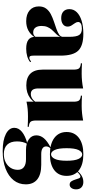

<svg xmlns="http://www.w3.org/2000/svg" viewBox="389 -860 663 1482"><g transform="rotate(90 721.0 -118.5)"><path d="M263.7 -209.7V-321.8Q263.7 -375.8 250 -397.2Q236.3 -418.5 200.8 -418.5Q176.6 -418.5 162.9 -410.9Q149.2 -403.2 149.2 -389.5Q149.2 -378.2 158.1 -365.3Q166.9 -352.4 175.8 -338.7Q184.7 -325 184.7 -308.1Q184.7 -285.5 166.5 -272.2Q148.4 -258.9 119.4 -258.9Q86.3 -258.9 68.1 -275.8Q50 -292.7 50 -321.8Q50 -354.8 73.4 -379Q96.8 -403.2 139.5 -416.5Q182.3 -429.8 240.3 -429.8Q332.3 -429.8 370.6 -390.3Q408.9 -350.8 408.9 -253.2V-209.7ZM142.7 11.3Q90.3 11.3 59.7 -14.9Q29 -41.1 29 -86.3Q29 -121 46 -143.1Q62.9 -165.3 89.5 -179Q116.1 -192.7 146.4 -202.8Q176.6 -212.9 203.2 -222.2Q229.8 -231.5 247.2 -243.5Q264.5 -255.6 264.5 -275.8L265.3 -260.5Q262.9 -245.2 253.6 -233.5Q244.4 -221.8 232.3 -210.5Q220.2 -199.2 208.1 -185.1Q196 -171 187.9 -152.4Q179.8 -133.9 179.8 -108.1Q179.8 -76.6 192.7 -59.7Q205.6 -42.7 230.6 -42.7Q241.9 -42.7 250.4 -47.6Q258.9 -52.4 266.1 -62.9V-53.2Q245.2 -21.8 214.5 -5.2Q183.9 11.3 142.7 11.3ZM408.9 -45.2Q408.9 -27.4 412.5 -20.2Q416.1 -12.9 425 -12.9Q432.3 -12.9 439.5 -16.5Q446.8 -20.2 454.8 -26.6L458.9 -19.4Q441.1 -4.8 414.5 3.2Q387.9 11.3 355.6 11.3Q308.9 11.3 286.3 -6Q263.7 -23.4 263.7 -58.1V-209.7H408.9Z M662.1 -419.4V-209.7H516.9V-353.2Q516.9 -382.3 508.9 -394.4Q500.8 -406.5 476.6 -409.7L468.5 -410.5V-419.4Q492.7 -417.7 511.3 -417.3Q529.8 -416.9 548.4 -416.9Q578.2 -416.9 606 -419.8Q633.9 -422.6 662.1 -428.2ZM662.1 -209.7V-83.1Q662.1 -53.2 672.6 -38.7Q683.1 -24.2 705.6 -24.2Q731.5 -24.2 754 -46Q776.6 -67.7 794.4 -116.1L797.6 -113.7Q775.8 -47.6 735.9 -18.5Q696 10.5 638.7 10.5Q578.2 10.5 547.6 -21.4Q516.9 -53.2 516.9 -115.3V-209.7ZM764.5 0V-209.7H909.7V-66.1Q909.7 -37.1 917.7 -25Q925.8 -12.9 950 -9.7L958.1 -8.9V0Q934.7 -1.6 916.1 -2Q897.6 -2.4 878.2 -2.4Q848.4 -2.4 821 0Q793.5 2.4 764.5 8.9ZM909.7 -419.4V-209.7H764.5V-353.2Q764.5 -382.3 756.5 -394.4Q748.4 -406.5 725.8 -409.7L717.7 -410.5V-419.4Q741.9 -417.7 760.5 -417.3Q779 -416.9 796.8 -416.9Q825.8 -416.9 853.2 -419.8Q880.6 -422.6 909.7 -428.2Z M1145.2 192.7Q1061.3 192.7 1013.7 168.1Q966.1 143.5 966.1 103.2Q966.1 69.4 997.2 44Q1028.2 18.5 1084.7 3.2L1089.5 4.8Q1080.6 20.2 1075.8 39.5Q1071 58.9 1071 82.3Q1071 131.5 1096 157.7Q1121 183.9 1168.5 183.9Q1204.8 183.9 1232.3 169.8Q1259.7 155.6 1275 131.5Q1290.3 107.3 1290.3 75.8Q1290.3 45.2 1269.4 29Q1248.4 12.9 1209.7 12.9H1137.1Q1086.3 12.9 1055.2 -8.9Q1024.2 -30.6 1024.2 -66.9Q1024.2 -98.4 1046.4 -125Q1068.5 -151.6 1116.9 -176.6L1124.2 -175.8Q1116.1 -166.9 1112.9 -158.9Q1109.7 -150.8 1109.7 -142.7Q1109.7 -124.2 1125 -114.5Q1140.3 -104.8 1168.5 -104.8H1251.6Q1325.8 -104.8 1364.1 -74.2Q1402.4 -43.5 1402.4 14.5Q1402.4 68.5 1370.6 108.5Q1338.7 148.4 1281 170.6Q1223.4 192.7 1145.2 192.7ZM1170.2 -171.8Q1089.5 -171.8 1044 -206Q998.4 -240.3 998.4 -300.8Q998.4 -361.3 1044 -395.6Q1089.5 -429.8 1170.2 -429.8Q1249.2 -429.8 1293.1 -396.4Q1337.1 -362.9 1337.1 -300.8Q1337.1 -239.5 1293.1 -205.6Q1249.2 -171.8 1170.2 -171.8ZM1170.2 -180.6Q1191.9 -180.6 1206 -209.7Q1220.2 -238.7 1220.2 -300.8Q1220.2 -362.9 1206.5 -391.9Q1192.7 -421 1171.8 -421Q1150.8 -421 1137.1 -391.9Q1123.4 -362.9 1123.4 -300.8Q1123.4 -238.7 1136.7 -209.7Q1150 -180.6 1170.2 -180.6ZM1404.8 -324.2Q1387.9 -324.2 1379.4 -337.1Q1371 -350 1366.1 -366.1Q1361.3 -382.3 1356.5 -394.8Q1351.6 -407.3 1342.7 -407.3Q1337.1 -407.3 1327.4 -401.2Q1317.7 -395.2 1307.7 -383.1Q1297.6 -371 1289.5 -350.8L1285.5 -358.1Q1299.2 -390.3 1325.8 -410.1Q1352.4 -429.8 1383.9 -429.8Q1410.5 -429.8 1425.8 -414.9Q1441.1 -400 1441.1 -374.2Q1441.1 -352.4 1431 -338.3Q1421 -324.2 1404.8 -324.2Z"/></g></svg>

Font: Playfair 144pt SemiCondensed Black
Style: Regular
Weight: 900
Width: 4
Designer: Claus Eggers Sørensen
Foundry: Claus Eggers Sørensen
Version: Version 2.203